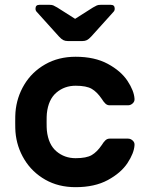

<svg xmlns="http://www.w3.org/2000/svg" viewBox="-20 -765 617 795"><path d="M213.5 -138.5C191.2 -157.5 178 -186.3 174 -225C173.3 -231.7 173 -243.3 173 -260C173 -276.7 173.3 -288.3 174 -295C178 -333.7 191.2 -362.5 213.5 -381.5C235.8 -400.5 262.3 -410 293 -410C323 -410 345.3 -405.7 360 -397C374.7 -388.3 388.3 -374.7 401 -356C406.3 -347.3 411.5 -340.7 416.5 -336C421.5 -331.3 427.3 -329 434 -329H510C517.3 -329 523.8 -331.7 529.5 -337C535.2 -342.3 537.7 -348.7 537 -356C535.7 -378 526 -402.7 508 -430C490 -457.3 462.8 -480.8 426.5 -500.5C390.2 -520.2 345.7 -530 293 -530C245.7 -530 203.7 -519.5 167 -498.5C130.3 -477.5 101.5 -449.5 80.5 -414.5C59.5 -379.5 47.3 -341.3 44 -300C43.3 -292 43 -278.3 43 -259C43 -240.3 43.3 -227 44 -219C47.3 -177.7 59.7 -139.5 81 -104.5C102.3 -69.5 131.2 -41.7 167.5 -21C203.8 -0.3 245.7 10 293 10C345.7 10 390.2 0.2 426.5 -19.5C462.8 -39.2 490 -62.7 508 -90C526 -117.3 535.7 -142 537 -164C537.7 -171.3 535.2 -177.7 529.5 -183C523.8 -188.3 517.3 -191 510 -191H434C427.3 -191 421.5 -188.7 416.5 -184C411.5 -179.3 406.3 -172.7 401 -164C388.3 -145.3 374.7 -131.7 360 -123C345.3 -114.3 323 -110 293 -110C262.3 -110 235.8 -119.5 213.5 -138.5ZM242 -599C247.3 -596.3 253.7 -595 261 -595H321C328.3 -595 334.7 -596.3 340 -599C345.3 -601.7 351.3 -606.7 358 -614L450 -716C453.3 -719.3 455 -723.7 455 -729C455 -739.7 449.7 -745 439 -745H396C390 -745 385 -744.2 381 -742.5C377 -740.8 371.7 -738 365 -734L291 -687L217 -734C210.3 -738 205 -740.8 201 -742.5C197 -744.2 192 -745 186 -745H143C132.3 -745 127 -739.7 127 -729C127 -723.7 128.7 -719.3 132 -716L224 -614C230.7 -606.7 236.7 -601.7 242 -599Z"/></svg>

Font: Rubik
Style: Regular
Weight: 500
Designer: Hubert & Fischer
Foundry: Hubert & Fischer
Version: Version 1.100